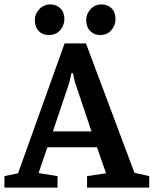

<svg xmlns="http://www.w3.org/2000/svg" viewBox="-29 -851 697 871"><path d="M-9 0V-52L53 -65L264 -654H361L581 -67L648 -52V0H366V-52L452 -65L411 -183H186L146 -66L232 -52V0ZM211 -255H386L311 -478L302 -519H295L286 -478ZM425 -692Q398 -692 380 -710.5Q362 -729 362 -759Q362 -788 382 -809.5Q402 -831 431 -831Q459 -831 477 -813.5Q495 -796 495 -765Q495 -736 476 -714Q457 -692 425 -692ZM192 -692Q164 -692 146.5 -710.5Q129 -729 129 -759Q129 -788 149.5 -809.5Q170 -831 199 -831Q226 -831 244.5 -813.5Q263 -796 263 -765Q263 -736 244 -714Q225 -692 192 -692Z"/></svg>

Font: Faustina SemiBold
Style: Regular
Weight: 600
Designer: Alfonso Garcia
Foundry: http://www.omnibus-type.com
Version: Version 1.200